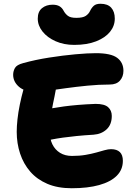

<svg xmlns="http://www.w3.org/2000/svg" viewBox="-20 -995 717 1022"><path d="M362 7Q287 7 232 -16.5Q177 -40 141 -81.5Q105 -123 87 -177.5Q69 -232 69 -293Q69 -323 73 -360Q77 -397 85.5 -438.5Q94 -480 106 -523Q117 -564 144.5 -585Q172 -606 210 -606Q230 -606 245.5 -598.5Q261 -591 270 -577Q279 -563 279 -542Q279 -521 270.5 -483Q262 -445 253.5 -396Q245 -347 245 -291Q245 -255 259 -226.5Q273 -198 299.5 -181.5Q326 -165 363 -165Q403 -165 435 -170.5Q467 -176 492 -183Q517 -190 536.5 -195.5Q556 -201 571 -201Q602 -201 618 -185.5Q634 -170 634 -139Q634 -92 601.5 -59.5Q569 -27 508 -10Q447 7 362 7ZM202 -241Q179 -236 166 -246.5Q153 -257 148 -277.5Q143 -298 143 -322Q143 -353 161.5 -377Q180 -401 208 -408Q232 -414 259.5 -419Q287 -424 320.5 -428.5Q354 -433 395.5 -436.5Q437 -440 489 -442Q536 -442 555.5 -424.5Q575 -407 575 -378Q575 -332 547.5 -306.5Q520 -281 478 -278Q428 -275 388 -271Q348 -267 315.5 -262.5Q283 -258 255.5 -252.5Q228 -247 202 -241ZM171 -506Q112 -506 81 -533Q50 -560 50 -597Q50 -616 59.5 -633Q69 -650 103 -659Q168 -677 241.5 -688.5Q315 -700 381 -706Q447 -712 490 -712Q571 -712 604 -687Q637 -662 637 -618Q637 -587 618.5 -566Q600 -545 564 -545Q506 -545 445.5 -539Q385 -533 330.5 -525.5Q276 -518 234 -512Q192 -506 171 -506ZM375 -756Q320 -756 276 -775.5Q232 -795 206.5 -827Q181 -859 181 -896Q181 -933 203.5 -951.5Q226 -970 260 -970Q283 -970 297 -961.5Q311 -953 319 -937Q327 -922 341 -911Q355 -900 386 -900Q421 -900 436.5 -910.5Q452 -921 459 -936Q467 -953 479 -964Q491 -975 515 -975Q553 -975 572 -954Q591 -933 591 -896Q591 -857 565.5 -825.5Q540 -794 491.5 -775Q443 -756 375 -756Z"/></svg>

Font: Shantell Sans ExtraBold
Style: Regular
Weight: 800
Designer: Stephen Nixon, Anya Danilova, Shantell Martin
Foundry: Arrow Type
Version: Version 1.011;[c5ecc13dd]